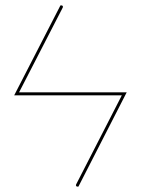

<svg xmlns="http://www.w3.org/2000/svg" viewBox="-20 -510 520 710"><path d="M270 180H265.5Q263 180 261.5 177.5Q260 175 261.5 172L430.5 -157.5H32.5L203.5 -490H208Q210.5 -490 212 -487.5Q213.5 -485 212 -482L50.5 -168.5H448.5Z"/></svg>

Font: Lato 2
Style: Regular
Weight: 100
Designer: Lukasz Dziedzic with Adam Twardoch and Botio Nikoltchev
Foundry: tyPoland Lukasz Dziedzic
Version: Version 2.015; 2015-08-06; http://www.latofonts.com/